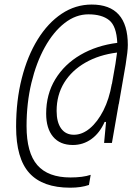

<svg xmlns="http://www.w3.org/2000/svg" viewBox="-20 -723 626 861"><path d="M294.9 118.7Q171.4 118.7 111.8 53.2Q52.2 -12.2 52.2 -154.8Q52.2 -272 77.6 -371.8Q103 -471.7 148.9 -545.9Q194.8 -620.1 256.6 -661.4Q318.4 -702.6 391.1 -702.6Q553.2 -702.6 553.2 -521.5Q553.2 -493.2 543.5 -433.6Q533.7 -374 512.7 -255.9H512.2L481.9 -82H446.8L455.6 -176.3H449.2Q427.2 -126.5 390.1 -99.6Q353 -72.8 306.6 -72.8Q249 -72.8 218 -109.9Q187 -147 187 -213.4Q187 -300.3 228 -367.7Q269 -435.1 341.1 -477.1Q413.1 -519 505.9 -530.8Q502.4 -606 469.7 -632.3Q437 -658.7 376.5 -658.7Q319.8 -658.7 269.5 -619.4Q219.2 -580.1 180.9 -511Q142.6 -441.9 120.8 -351.1Q99.1 -260.3 99.1 -157.7Q99.1 -37.6 147.5 17.6Q195.8 72.8 295.9 72.8Q351.6 72.8 386.7 61L378.9 106.4Q343.8 118.7 294.9 118.7ZM504.9 -487.3Q423.8 -477.1 362.8 -442.1Q301.8 -407.2 267.8 -352.1Q233.9 -296.9 233.9 -225.6Q233.9 -174.8 254.2 -146.7Q274.4 -118.7 311.5 -118.7Q348.6 -118.7 383.1 -147.5Q417.5 -176.3 443.6 -227.5Q469.7 -278.8 481.4 -346.7H481.9Q492.7 -405.3 497.8 -437.3Q502.9 -469.2 504.9 -487.3Z"/></svg>

Font: Cascadia Code NF ExtraLight
Style: Italic
Weight: 200
Italic angle: -10°
Monospace: yes
Designer: Aaron Bell
Foundry: Saja Typeworks
Version: Version 2404.023; ttfautohint (v1.8.4)